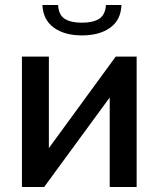

<svg xmlns="http://www.w3.org/2000/svg" viewBox="-20 -750 636 770"><path d="M467 -730Q465 -670 422 -639Q379 -608 309 -608Q239 -608 196 -639Q153 -670 150 -730H213Q215 -690 239.5 -674.5Q264 -659 309 -659Q353 -659 377.5 -674.5Q402 -690 405 -730ZM176 -156 444 -523H528V0H420V-359L157 0H68V-523H176Z"/></svg>

Font: IngvarSans
Style: Regular
Weight: 600
Version: Version 3.000